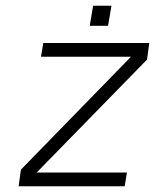

<svg xmlns="http://www.w3.org/2000/svg" viewBox="-20 -650 541 670"><path d="M305 -630H369L357 -560H293ZM131 -500H501L493 -442L108 -48H423L415 0H45L53 -58L437 -452H123Z"/></svg>

Font: Overused Grotesk Light
Style: Italic
Weight: 300
Italic angle: -10°
Version: Version 0.003